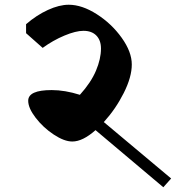

<svg xmlns="http://www.w3.org/2000/svg" viewBox="-20 -816 742 810"><path d="M383 -267Q329 -219 285 -219Q251 -219 206.5 -248.5Q162 -278 130.5 -319Q99 -360 99 -391Q99 -436 198 -436Q254 -436 317 -416Q364 -468 385 -518Q406 -568 406 -611Q406 -646 386.5 -666Q367 -686 332 -686Q300 -686 252 -666Q204 -646 160 -614L90 -676V-714Q134 -752 182 -774Q230 -796 270 -796Q326 -796 388.5 -756Q451 -716 493.5 -656.5Q536 -597 536 -544Q536 -491 502 -423.5Q468 -356 418 -301L702 -63L669 -26Z"/></svg>

Font: Inknut
Style: Antiqua
Weight: 400
Designer: Claus Eggers Srensen
Foundry: Claus Eggers Srensen
Version: Version 1.000; ttfautohint (v1.2) -l 7 -r 28 -G 50 -x 13 -D 